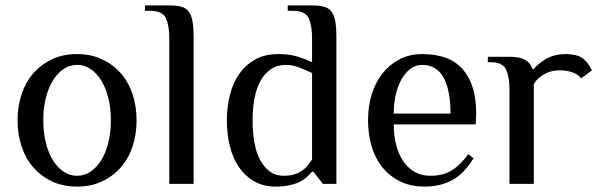

<svg xmlns="http://www.w3.org/2000/svg" viewBox="-20 -680 2221 710"><path d="M390 -235Q390 -278 381 -315.5Q372 -353 355.5 -380.5Q339 -408 316 -424Q293 -440 265 -440Q237 -440 214 -424Q191 -408 174.5 -380.5Q158 -353 149 -315.5Q140 -278 140 -235Q140 -192 149 -154.5Q158 -117 174.5 -89.5Q191 -62 214 -46Q237 -30 265 -30Q293 -30 316 -46Q339 -62 355.5 -89.5Q372 -117 381 -154.5Q390 -192 390 -235ZM45 -235Q45 -286 59.5 -330.5Q74 -375 102.5 -408Q131 -441 171.5 -460.5Q212 -480 265 -480Q317 -480 358 -460.5Q399 -441 427.5 -408Q456 -375 470.5 -330.5Q485 -286 485 -235Q485 -184 470.5 -139.5Q456 -95 427.5 -62Q399 -29 358 -9.5Q317 10 265 10Q212 10 171.5 -9.5Q131 -29 102.5 -62Q74 -95 59.5 -139.5Q45 -184 45 -235Z M696 0H606V-540Q606 -585 593.5 -612.5Q581 -640 536 -640H516V-660H606Q632 -660 649.5 -655.5Q667 -651 677.5 -637.5Q688 -624 692 -600.5Q696 -577 696 -540Z M1134 -410Q1111 -421 1086.5 -430.5Q1062 -440 1039 -440Q1005 -440 981.5 -424Q958 -408 943 -380.5Q928 -353 921 -315.5Q914 -278 914 -235Q914 -192 920.5 -154.5Q927 -117 941.5 -89.5Q956 -62 977.5 -46Q999 -30 1029 -30Q1051 -30 1067.5 -35Q1084 -40 1096.5 -48.5Q1109 -57 1117.5 -68Q1126 -79 1134 -90ZM1224 0H1174L1139 -45H1134Q1126 -36 1115.5 -26Q1105 -16 1089 -8Q1073 0 1051 5Q1029 10 999 10Q954 10 920 -9.5Q886 -29 863.5 -62Q841 -95 830 -139.5Q819 -184 819 -235Q819 -286 830.5 -330.5Q842 -375 865.5 -408Q889 -441 924.5 -460.5Q960 -480 1009 -480Q1051 -480 1081 -470.5Q1111 -461 1134 -450V-540Q1134 -585 1121.5 -612.5Q1109 -640 1064 -640H1044V-660H1134Q1160 -660 1177.5 -655.5Q1195 -651 1205.5 -637.5Q1216 -624 1220 -600.5Q1224 -577 1224 -540Z M1739 -220H1436Q1436 -179 1445 -144Q1454 -109 1471.5 -83.5Q1489 -58 1514 -44Q1539 -30 1571 -30Q1620 -30 1652.5 -51Q1685 -72 1711 -110L1731 -95Q1697 -38 1652.5 -14Q1608 10 1551 10Q1498 10 1459 -9.5Q1420 -29 1393.5 -62Q1367 -95 1354 -139.5Q1341 -184 1341 -235Q1341 -286 1354.5 -330.5Q1368 -375 1394 -408Q1420 -441 1457 -460.5Q1494 -480 1541 -480Q1643 -480 1692 -423Q1741 -366 1741 -260ZM1646 -260Q1646 -347 1620 -393.5Q1594 -440 1541 -440Q1518 -440 1499 -426.5Q1480 -413 1466 -389Q1452 -365 1444 -332Q1436 -299 1436 -260Z M1864 -350Q1864 -395 1851.5 -422.5Q1839 -450 1794 -450H1784V-470H1864Q1902 -470 1921.5 -459Q1941 -448 1949 -425H1954Q1969 -444 1999 -462Q2029 -480 2074 -480Q2089 -480 2106 -476.5Q2123 -473 2134 -465Q2145 -457 2153 -446Q2161 -435 2169 -420L2129 -390Q2118 -405 2096.5 -412.5Q2075 -420 2049 -420Q2019 -420 1994 -406.5Q1969 -393 1954 -370V0H1864Z"/></svg>

Font: Philosopher
Style: Regular
Weight: 400
Designer: Jovanny Lemonad
Foundry: Jovanny Lemonad
Version: Version 1.000